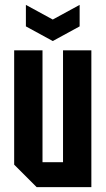

<svg xmlns="http://www.w3.org/2000/svg" viewBox="-20 -766 432 786"><path d="M354 -560V0H130L38 -92V-560H154V-102H238V-560ZM306 -746V-658L196 -598L86 -658V-746L196 -686Z"/></svg>

Font: Tektur Condensed Medium
Style: Regular
Weight: 500
Width: 3
Designer: Adam Jagosz
Foundry: Adam Jagosz
Version: Version 1.005;gftools[0.9.30]